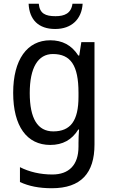

<svg xmlns="http://www.w3.org/2000/svg" viewBox="-20 -760 599 1020"><path d="M419 -740H365C358 -689 323 -674 275 -674C221 -674 191 -688 186 -740H132C136 -656 184 -606 273 -606C361 -606 414 -659 419 -740ZM247 -546C124 -546 50 -443 50 -267C50 -89 123 10 247 10C313 10 362 -17 396 -72H400C398 -53 397 -18 397 0V19C397 117 346 167 258 167C194 167 135 153 86 128V207C133 229 188 240 255 240C411 240 482 159 482 8V-536H412L401 -465H396C360 -521 310 -546 247 -546ZM261 -473C355 -473 397 -413 397 -268V-246C397 -119 355 -62 263 -62C180 -62 138 -130 138 -266C138 -399 181 -473 261 -473Z"/></svg>

Font: Noto Sans Thai Looped SemiCondensed
Style: Regular
Weight: 400
Width: 4
Designer: Sasikarn Vongin, Ben Mitchell
Foundry: The Fontpad Ltd
Version: Version 1.001